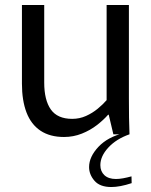

<svg xmlns="http://www.w3.org/2000/svg" viewBox="-20 -540 609 772"><path d="M237.4 10.8Q180.7 10.8 142.9 -14.4Q105.1 -39.6 86.6 -87.7Q68.2 -135.8 68.2 -203.5V-520H157.8V-207.8Q157.8 -137.6 184.4 -99.8Q211.1 -62.1 270.3 -62.1Q300 -62.1 325.9 -73.8Q351.7 -85.4 372.8 -102.8Q393.9 -120.2 408.7 -137.3V-520H498.3V-144.5Q498.3 -102.3 498.8 -67.3Q499.3 -32.3 500.7 0H435.8L417.2 -78.7H414.7Q396.8 -58.1 369.8 -37.1Q342.7 -16.1 309 -2.7Q275.2 10.8 237.4 10.8ZM427.8 212Q381.6 212 359.9 186.8Q338.2 161.7 338.2 131.8Q338.2 90.3 375.9 50.3Q413.6 10.4 478.9 -5.2L500.7 0Q447.4 18.7 415.5 53.4Q383.5 88.1 383.5 124Q383.5 149.1 399.8 164.4Q416.2 179.7 446.2 179.7Q459.4 179.7 475.3 176.8Q491.3 173.9 508.7 169.1L509.4 196.4Q485.8 204.2 465.3 208.1Q444.7 212 427.8 212Z"/></svg>

Font: Murecho Thin
Style: Regular
Weight: 100
Designer: Neil Summerour
Foundry: Positype
Version: Version 1.010